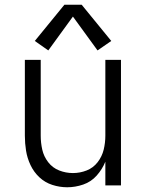

<svg xmlns="http://www.w3.org/2000/svg" viewBox="-20 -783 616 811"><path d="M264 8Q298 8 331.5 -3.5Q365 -15 388.5 -41.5Q412 -68 425 -100V0H491V-530H425V-210Q425 -180 418 -151Q411 -122 392.5 -98Q374 -74 346 -63Q318 -52 288 -52Q258 -52 230 -63Q202 -74 183.5 -98Q165 -122 158.5 -151Q152 -180 152 -210V-530H85V-210Q85 -178 90 -146.5Q95 -115 109 -85.5Q123 -56 146.5 -34Q170 -12 201 -2Q232 8 264 8ZM184 -570 288 -713 392 -570 450 -610 325 -763H252L127 -610Z"/></svg>

Font: Iosevka Sparkle Light
Style: Regular
Weight: 300
Designer: Belleve Invis
Foundry: Belleve Invis
Version: Version 4.5.0; ttfautohint (v1.8.3)